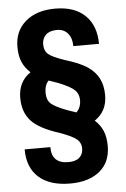

<svg xmlns="http://www.w3.org/2000/svg" viewBox="-62 -765 675 1029"><g transform="rotate(-5 276.0 -250.5)"><path d="M501 -235.4Q501 -148.9 433.6 -104Q461.9 -79.1 476.6 -45.4Q491.2 -11.7 491.2 37.6Q491.2 124 432.9 172.1Q374.5 220.2 273.9 220.2Q164.6 220.2 105.2 167.5Q45.9 114.7 45.9 16.6H184.1Q184.1 105 273.9 105Q313.5 105 333.5 86.9Q353.5 68.8 353.5 38.1Q353.5 8.3 331.8 -10.7Q310.1 -29.8 241.7 -54.7Q131.8 -89.4 89.1 -136.7Q46.4 -184.1 46.4 -260.3Q46.4 -347.2 113.3 -392.6Q85 -417.5 70.1 -451.2Q55.2 -484.9 55.2 -534.2Q55.2 -619.1 114.5 -669.9Q173.8 -720.7 273.9 -720.7Q378.4 -720.7 435.3 -665.3Q492.2 -609.9 492.2 -512.2H354Q354 -555.2 332.5 -580.6Q311 -606 273.9 -606Q235.4 -606 214.6 -586.9Q193.8 -567.9 193.8 -535.2Q193.8 -501 214.6 -482.7Q235.4 -464.4 303.2 -441.4Q379.9 -418.5 420.7 -391.4Q461.4 -364.3 481.2 -326.4Q501 -288.6 501 -235.4ZM256.3 -322.3 206.1 -339.8Q184.1 -317.9 184.1 -275.4Q184.1 -237.3 205.3 -217.5Q226.6 -197.8 289.6 -173.8L339.4 -156.7Q364.7 -180.2 364.7 -221.2Q364.7 -253.4 343.8 -274.4Q322.8 -295.4 256.3 -322.3Z"/></g></svg>

Font: TypoPRO Roboto
Style: Bold
Weight: 700
Designer: Google
Version: Version 2.136; 2016